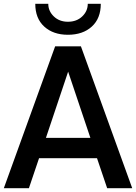

<svg xmlns="http://www.w3.org/2000/svg" viewBox="-29 -995 719 1015"><path d="M330 -811.2Q252.5 -811.2 205 -854.4Q157.5 -897.5 157.5 -975H226.2Q226.2 -936.2 255.6 -908.1Q285 -880 330 -880Q376.2 -880 405.6 -908.1Q435 -936.2 435 -975H503.8Q503.8 -897.5 456.2 -854.4Q408.8 -811.2 330 -811.2ZM537.5 0 483.8 -158.8H177.5L123.8 0H-8.8L262.5 -750H398.8L670 0ZM213.8 -266.2H448.8L331.2 -616.2Z"/></svg>

Font: Now Alt Medium
Style: Regular
Weight: 500
Designer: Alfredo Marco Pradil
Foundry: Alfredo Marco Pradil
Version: Version 1.002;PS 001.002;hotconv 1.0.88;makeotf.lib2.5.64775